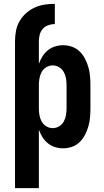

<svg xmlns="http://www.w3.org/2000/svg" viewBox="-20 -763 540 998"><path d="M58 215V-549Q58 -575 63 -602Q68 -629 81.5 -652.5Q95 -676 115 -694Q135 -712 160 -723.5Q185 -735 211.5 -739Q238 -743 265 -743V-638Q248 -638 231 -632Q214 -626 202.5 -613Q191 -600 186.5 -583Q182 -566 182 -549V-431Q189 -451 200.5 -469.5Q212 -488 228.5 -501.5Q245 -515 266 -521.5Q287 -528 308 -528Q332 -528 354.5 -520Q377 -512 394 -495.5Q411 -479 422 -457.5Q433 -436 439.5 -413.5Q446 -391 448 -367.5Q450 -344 450 -320V-200Q450 -176 448 -152.5Q446 -129 439.5 -106.5Q433 -84 422 -62.5Q411 -41 394 -24.5Q377 -8 354.5 0Q332 8 308 8Q287 8 266 1.5Q245 -5 228.5 -18.5Q212 -32 200.5 -50.5Q189 -69 182 -89V215ZM254 -97Q272 -97 287.5 -106.5Q303 -116 311.5 -131.5Q320 -147 323 -164.5Q326 -182 326 -200V-320Q326 -338 323 -355.5Q320 -373 311.5 -388.5Q303 -404 287.5 -413.5Q272 -423 254 -423Q236 -423 220.5 -413.5Q205 -404 196.5 -388.5Q188 -373 185 -355.5Q182 -338 182 -320V-200Q182 -182 185 -164.5Q188 -147 196.5 -131.5Q205 -116 220.5 -106.5Q236 -97 254 -97Z"/></svg>

Font: Iosevka Term Curly Extrabold
Style: Regular
Weight: 800
Designer: Belleve Invis
Foundry: Belleve Invis
Version: Version 32.3.0